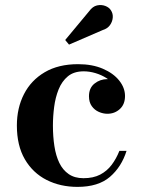

<svg xmlns="http://www.w3.org/2000/svg" viewBox="-20 -721 562 751"><path d="M283 10Q216 10 162.2 -17.2Q108.5 -44.5 77.2 -98Q46 -151.5 46 -230Q46 -298.5 73.8 -352.8Q101.5 -407 155 -438.5Q208.5 -470 285.5 -470Q341 -470 382.2 -452.2Q423.5 -434.5 446.2 -406Q469 -377.5 469 -345.5Q469 -313 448.8 -294.5Q428.5 -276 400 -276Q383.5 -276 366.8 -283.2Q350 -290.5 339 -305.8Q328 -321 328 -344.5Q328 -377 349.8 -394.2Q371.5 -411.5 400 -411.5Q427 -411.5 447.5 -394.8Q468 -378 468 -345.5H442Q442 -367 429.5 -384.8Q417 -402.5 397 -415.2Q377 -428 353.5 -435Q330 -442 307.5 -442Q269 -442 245.5 -422.5Q222 -403 209.2 -371.2Q196.5 -339.5 191.8 -302.5Q187 -265.5 187 -230Q187 -187 192.8 -149.5Q198.5 -112 212 -84Q225.5 -56 248.8 -40Q272 -24 306.5 -24Q345 -24 371.8 -38Q398.5 -52 416.8 -76.2Q435 -100.5 447 -131H475Q455.5 -68.5 410 -29.2Q364.5 10 283 10ZM250 -546.5 235 -564.5 329 -677.5Q342.5 -696 359.5 -699.8Q376.5 -703.5 391.8 -697.8Q407 -692 414 -680.5Q422.5 -667.5 421 -651.5Q419.5 -635.5 409.8 -622.2Q400 -609 382 -603.5Z"/></svg>

Font: Bodoni Moda SC 9pt SemiBold
Style: Regular
Weight: 600
Designer: Owen Earl
Foundry: indestructible type
Version: Version 2.005